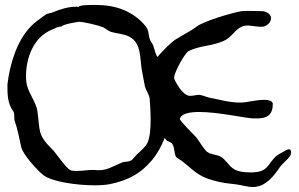

<svg xmlns="http://www.w3.org/2000/svg" viewBox="-20 -740 1205 775"><path d="M363 8C388 8 410 6 425 3C495 -12 546 -37 594 -94C614 -118 632 -150 645 -184L650 -176C656 -168 669 -168 675 -160C686 -144 682 -121 691 -106C693 -103 709 -94 713 -91C758 -57 776 -29 840 -12C875 -2 896 0 932 4C955 7 979 15 1002 15C1006 15 1009 14 1013 14C1057 8 1088 -33 1110 -66C1121 -82 1155 -106 1155 -122C1155 -152 1133 -131 1112 -121C1064 -97 1071 -48 1009 -45C1005 -45 1001 -44 996 -44C926 -44 918 -60 894 -87C885 -97 880 -103 868 -109C854 -116 827 -117 815 -128C799 -143 786 -168 772 -186C768 -190 704 -254 706 -260C711 -281 743 -288 785 -288C863 -288 975 -262 1003 -262H1016C1051 -262 1081 -270 1081 -320V-324C1081 -324 1081 -325 1080 -325C1076 -334 1063 -337 1046 -337C1015 -337 971 -326 956 -326H949C905 -326 867 -338 824 -346C810 -349 796 -357 783 -357H782C772 -357 758 -353 747 -353C728 -353 709 -376 695 -399C690 -407 686 -416 683 -423V-427C683 -449 727 -526 740 -533C788 -558 842 -553 891 -579C922 -596 937 -637 979 -637C983 -637 987 -637 992 -636C1005 -635 1020 -632 1033 -632C1041 -632 1050 -633 1056 -638C1069 -646 1074 -657 1074 -667C1074 -684 1052 -695 1038 -695C1020 -695 1001 -696 983 -696C974 -696 964 -696 956 -695C923 -690 807 -657 774 -633C751 -615 711 -595 686 -579C671 -569 637 -535 615 -510C614 -513 612 -515 611 -518C604 -533 602 -554 592 -568C575 -591 586 -611 568 -634C517 -696 446 -720 368 -720C359 -720 298 -721 298 -712C294 -713 291 -713 288 -713C257 -713 223 -703 195 -691C186 -686 171 -687 163 -680C143 -665 122 -652 104 -633C47 -574 19 -478 10 -399C10 -357 10 -323 34 -290C40 -281 36 -263 39 -253C51 -220 58 -180 66 -145C74 -115 129 -54 155 -33C191 -6 290 8 363 8ZM291 -50C283 -50 274 -50 267 -52C249 -57 206 -122 194 -134C129 -198 143 -209 131 -291C125 -333 88 -371 86 -414C85 -420 85 -426 85 -432C85 -508 116 -591 191 -621C202 -626 215 -633 228 -633H229C232 -642 296 -652 298 -652C319 -652 376 -638 396 -630C407 -625 416 -615 429 -611C454 -604 476 -604 500 -593C554 -567 543 -501 554 -449C558 -430 561 -410 565 -391C569 -376 582 -358 584 -343C586 -321 588 -289 588 -256C588 -220 585 -184 575 -163C566 -146 548 -131 534 -118C525 -110 517 -95 506 -91C496 -86 485 -88 475 -85L461 -79C435 -68 411 -53 381 -53C374 -53 367 -53 360 -54H349C335 -54 313 -50 291 -50Z"/></svg>

Font: Ancial
Style: Regular
Weight: 400
Designer: Daytona Mess (Anne-Dauphine Borione)
Foundry: Daytona Mess (Anne-Dauphine Borione)
Version: Version 1.000;Glyphs 3.2 (3192)